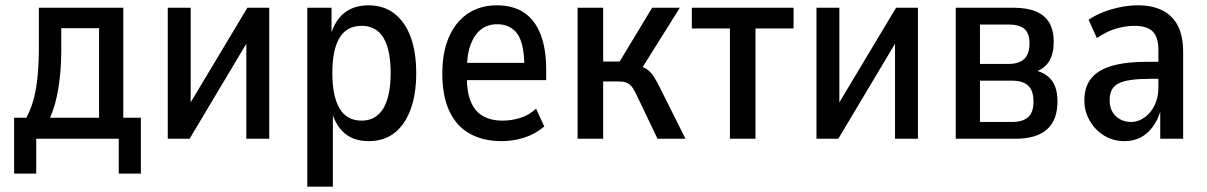

<svg xmlns="http://www.w3.org/2000/svg" viewBox="-20 -521 4532 721"><path d="M33 131V-79H79Q97 -112 107 -151Q117 -190 121.5 -238Q126 -286 126 -348V-492H443V-79H509V131H426V0H116V131ZM168 -79H352V-415H210V-330Q210 -257 199.5 -191.5Q189 -126 168 -79Z M610 0V-492H696V-90H668L909 -492H991V0H905V-402H932L692 0Z M1134 180V-492H1225V-387H1221Q1237 -444 1273 -472.5Q1309 -501 1364 -501Q1421 -501 1461 -470Q1501 -439 1522 -382.5Q1543 -326 1543 -246Q1543 -168 1522 -110.5Q1501 -53 1461.5 -22Q1422 9 1364 9Q1310 9 1275.5 -19.5Q1241 -48 1225 -103H1230V180ZM1338 -68Q1392 -68 1419.5 -114Q1447 -160 1447 -247Q1447 -334 1420 -379Q1393 -424 1338 -424Q1282 -424 1255 -379Q1228 -334 1228 -247Q1228 -160 1255 -114Q1282 -68 1338 -68Z M1864 9Q1795 9 1745 -18.5Q1695 -46 1668 -102.5Q1641 -159 1641 -245Q1641 -324 1665.5 -381Q1690 -438 1736 -469.5Q1782 -501 1846 -501Q1907 -501 1948 -473.5Q1989 -446 2010 -392Q2031 -338 2031 -260V-220H1718V-285H1963L1949 -268Q1949 -357 1923 -393.5Q1897 -430 1847 -430Q1812 -430 1787 -411Q1762 -392 1747.5 -354Q1733 -316 1733 -256V-233Q1733 -174 1748.5 -138Q1764 -102 1794 -85Q1824 -68 1868 -68Q1900 -68 1933 -78Q1966 -88 1993 -113L2024 -46Q1989 -17 1948 -4Q1907 9 1864 9Z M2149 0V-492H2245V-290H2307L2429 -492H2533L2382 -251L2365 -277Q2392 -272 2407 -262.5Q2422 -253 2434 -235Q2446 -217 2461 -186L2554 0H2449L2376 -153Q2366 -175 2357.5 -188.5Q2349 -202 2337 -208.5Q2325 -215 2304 -215H2245V0Z M2721 0V-414H2578V-492H2960V-414H2817V0Z M3046 0V-492H3132V-90H3104L3345 -492H3427V0H3341V-402H3368L3128 0Z M3569 0V-492H3786Q3837 -492 3871 -477.5Q3905 -463 3921 -434.5Q3937 -406 3937 -365Q3937 -321 3921 -293Q3905 -265 3868 -251L3870 -256Q3898 -249 3916 -233.5Q3934 -218 3942.5 -195Q3951 -172 3951 -140Q3951 -70 3911.5 -35Q3872 0 3794 0ZM3660 -63H3779Q3821 -63 3841 -81Q3861 -99 3861 -140Q3861 -181 3841 -199.5Q3821 -218 3781 -218H3660ZM3660 -281H3768Q3807 -281 3826.5 -300Q3846 -319 3846 -358Q3846 -396 3827 -412.5Q3808 -429 3766 -429H3660Z M4202 9Q4160 9 4126 -12Q4092 -33 4072 -68Q4052 -103 4052 -144Q4052 -195 4078 -227Q4104 -259 4156.5 -274Q4209 -289 4289 -289H4343V-225H4301Q4258 -225 4228.5 -221Q4199 -217 4181 -208Q4163 -199 4155 -183.5Q4147 -168 4147 -144Q4147 -107 4170 -85Q4193 -63 4228 -63Q4254 -63 4277.5 -79.5Q4301 -96 4315.5 -125Q4330 -154 4330 -191V-333Q4330 -382 4308.5 -403Q4287 -424 4240 -424Q4207 -424 4171 -413.5Q4135 -403 4099 -378L4068 -447Q4095 -465 4125.5 -476.5Q4156 -488 4188.5 -494.5Q4221 -501 4253 -501Q4308 -501 4346 -481.5Q4384 -462 4403.5 -423.5Q4423 -385 4423 -324V0H4337V-105H4338Q4328 -71 4309 -45Q4290 -19 4263.5 -5Q4237 9 4202 9Z"/></svg>

Font: Nunito Sans 10pt Condensed SemiBold
Style: Regular
Weight: 600
Width: 3
Designer: Vernon Adams
Foundry: Vernon Adams
Version: Version 3.101;gftools[0.9.27]